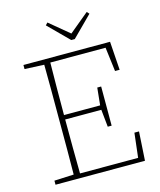

<svg xmlns="http://www.w3.org/2000/svg" viewBox="-126 -956 875 1047"><g transform="rotate(-15 311.5 -433.0)"><path d="M242 -866 353 -774 464 -866 476 -853 363 -740H343L230 -853ZM56 -653V-676H545L556 -515H530L513 -651H201Q200 -581 199.5 -509Q199 -437 199 -357V-355H403L413 -453H435V-232H413L403 -330H199V-327Q199 -242 199.5 -168.5Q200 -95 201 -25H529L545 -163H571L561 0H56V-23L166 -28Q167 -97 167 -167Q167 -237 167 -307V-370Q167 -441 167 -510Q167 -579 166 -648Z"/></g></svg>

Font: Source Serif 4 SmText ExtraLight
Style: Regular
Weight: 200
Designer: Frank Grießhammer
Foundry: Adobe
Version: Version 4.005;hotconv 1.1.0;makeotfexe 2.6.0